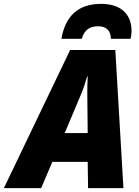

<svg xmlns="http://www.w3.org/2000/svg" viewBox="-79 -974 722 994"><path d="M239 -773H344C359 -825 392 -838 430 -838C472 -838 495 -814 495 -773H597C600 -785 602 -799 602 -813C602 -898 550 -954 444 -954C326 -954 259 -891 239 -773ZM-59 0H134L192 -136H375L377 0H560L518 -715H284ZM256 -285 341 -487C354 -518 363 -546 372 -578H375C373 -546 373 -515 373 -483L375 -285Z"/></svg>

Font: Noto Sans SemiCondensed Black
Style: Italic
Weight: 900
Width: 4
Italic angle: -12°
Designer: Monotype Design Team
Foundry: Monotype Imaging Inc.
Version: Version 2.013